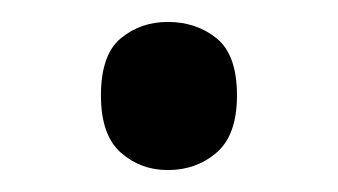

<svg xmlns="http://www.w3.org/2000/svg" viewBox="-20 -141 308 175"><path d="M72 -54Q72 -91 90 -106Q108 -121 133 -121Q159 -121 177.5 -106Q196 -91 196 -54Q196 -18 177.5 -2Q159 14 133 14Q108 14 90 -2Q72 -18 72 -54Z"/></svg>

Font: gurmukhi15
Style: Book
Weight: 400
Designer: Jelle Bosma - Monotype Design Team
Foundry: Monotype Imaging Inc.
Version: Version 2.003